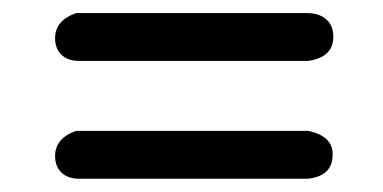

<svg xmlns="http://www.w3.org/2000/svg" viewBox="-20 -403 577 289"><path d="M443.6 -134C467.6 -136.7 479.9 -148 480.6 -168C482 -188 469.7 -200.7 443.6 -206H94.6C73.5 -198.7 62.9 -186 62.9 -168C62.9 -149.3 74.5 -134 98.9 -134ZM443.6 -311.3C468.3 -314.7 481 -326.3 481.7 -346.3C482.4 -367 470 -382.6 443.6 -383.3H94.6C73.5 -376 62.9 -363.3 62.9 -345.3C62.9 -326.7 74.5 -311.3 98.9 -311.3Z"/></svg>

Font: Hi.
Style: Tall Regular
Weight: 400
Designer: Mew Too, Robert Jablonski
Foundry: Cannot Into Space Fonts
Version: Version 1.996